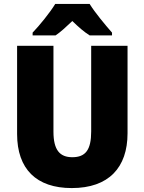

<svg xmlns="http://www.w3.org/2000/svg" viewBox="-20 -947 735 977"><path d="M436 -927H261C236 -885 180 -816 146 -781V-767H263C291 -786 315 -809 348 -840C380 -809 406 -786 436 -767H550V-781C514 -822 464 -882 436 -927ZM629 -269V-714H444V-278C444 -184 415 -147 348 -147C284 -147 252 -184 252 -277V-714H67V-265C67 -87 165 10 345 10C533 10 629 -94 629 -269Z"/></svg>

Font: Noto Sans Arabic SemCond Blk
Style: Regular
Weight: 900
Width: 4
Designer: Monotype Design Team, Nadine Chahine, Nizar Qandah and Khaled Hosny
Foundry: Monotype Imaging Inc.
Version: Version 2.012